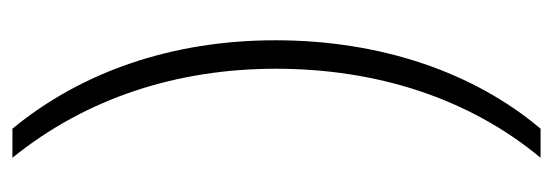

<svg xmlns="http://www.w3.org/2000/svg" viewBox="-318 -412 912 317"><g transform="rotate(-90 138.5 -253.0)"><path d="M37 183H85C177 74 231 -79 231 -255C231 -425 179 -575 85 -689H37C135 -568 184 -418 184 -254C184 -89 136 64 37 183Z"/></g></svg>

Font: Noto Sans Syriac Extralight
Style: Regular
Weight: 200
Designer: Patrick Giasson and the Monotype Design Team
Foundry: Monotype Imaging Inc.
Version: Version 3.000